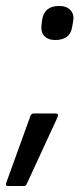

<svg xmlns="http://www.w3.org/2000/svg" viewBox="-58 -490 280 643"><path d="M127 -356Q103 -356 90.5 -369.5Q78 -383 81 -406L83 -423Q90 -470 140 -470Q165 -470 178 -456Q191 -442 187 -419L184 -402Q178 -356 127 -356ZM-31 133Q-41 133 -37 122L44 -102Q47 -110 55 -110H128Q140 -110 135 -98L32 125Q29 133 22 133Z"/></svg>

Font: Sofia Sans Condensed Medium
Style: Italic
Weight: 500
Italic angle: -9°
Designer: Botio Nikoltchev, Ani Petrova
Foundry: lettersoup
Version: Version 4.101; ttfautohint (v1.8.4.7-5d5b)